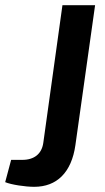

<svg xmlns="http://www.w3.org/2000/svg" viewBox="-33 -710 405 741"><path d="M334 -690H208L134 -158C128 -117 100 -93 53 -93H10L-13 -7C11 3 65 11 99 11C186 11 243 -44 258 -150Z"/></svg>

Font: Exo 2 Semi Bold
Style: Italic
Weight: 600
Italic angle: -8°
Designer: Natanael Gama
Version: Version 1.001;PS 001.001;hotconv 1.0.88;makeotf.lib2.5.64775